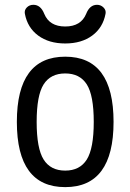

<svg xmlns="http://www.w3.org/2000/svg" viewBox="-20 -765 540 795"><path d="M336.9 -708Q351.6 -745.1 381.8 -745.1Q397.5 -745.1 408.7 -733.9Q419.9 -722.7 417 -708Q406.2 -650.4 361.8 -617.7Q317.4 -585 250 -585Q182.6 -585 138.2 -617.7Q93.8 -650.4 83 -708Q80.1 -722.7 90.8 -733.9Q101.6 -745.1 118.2 -745.1Q148.4 -745.1 163.1 -708Q184.6 -655.3 250 -655.3Q315.4 -655.3 336.9 -708ZM339.4 -415.5Q310.5 -460.9 250 -460.9Q189.5 -460.9 160.6 -415.5Q131.8 -370.1 131.8 -260.3Q131.8 -150.4 160.6 -104.5Q189.5 -58.6 250 -58.6Q310.5 -58.6 339.4 -104.5Q368.2 -150.4 368.2 -260.3Q368.2 -370.1 339.4 -415.5ZM450.2 -260.3Q450.2 9.8 250 9.8Q49.8 9.8 49.8 -260.3Q49.8 -530.3 250 -530.3Q450.2 -530.3 450.2 -260.3Z"/></svg>

Font: Rounded-X Mgen+ 1m regular
Style: Regular
Weight: 400
Designer: [Source Han Sans]
Ryoko NISHIZUKA  (kana & ideographs); Paul D. Hunt (Latin, Greek & Cyrillic); Wenlong ZHANG  (bopomofo
Version: Version 1.059.20150602